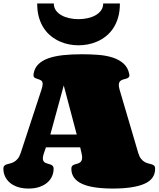

<svg xmlns="http://www.w3.org/2000/svg" viewBox="-24 -1092 919 1112"><path d="M267.6 -313H420.4L345.2 -597.2ZM141.6 0Q105.5 0 78.1 -9.3Q50.8 -18.6 32.5 -34.4Q14.2 -50.3 4.9 -71Q-4.4 -91.8 -4.4 -115.2Q-4.4 -127 1 -132.1Q6.3 -137.2 15.1 -140.1Q23.9 -143.1 34.9 -145.5Q45.9 -147.9 57.1 -154.3Q68.4 -160.6 78.6 -172.6Q88.9 -184.6 96.2 -207L216.3 -573.2Q219.7 -583.5 221.4 -591.3Q223.1 -599.1 223.1 -605Q223.1 -620.1 214.8 -625.5Q206.5 -630.9 196.5 -633.8Q186.5 -636.7 178.2 -640.9Q169.9 -645 169.9 -657.7Q169.9 -661.1 170.4 -663.1Q175.3 -696.8 197.3 -719Q219.2 -741.2 255.6 -754.2Q292 -767.1 341.3 -772.5Q390.6 -777.8 450.2 -777.8Q500.5 -777.8 546.6 -774.2Q592.8 -770.5 629.9 -758.3Q667 -746.1 691.9 -723.6Q716.8 -701.2 724.6 -663.1Q725.6 -658.2 725.6 -656.2Q725.6 -647.9 720.9 -643.8Q716.3 -639.6 709.5 -637.2Q702.6 -634.8 694.8 -633.1Q687 -631.3 680.2 -627.9Q673.3 -624.5 668.7 -617.9Q664.1 -611.3 664.1 -599.6Q664.1 -589.4 668.5 -573.2L776.4 -207Q782.7 -185.1 792.5 -172.9Q802.2 -160.6 813.2 -154.3Q824.2 -147.9 835.2 -145.5Q846.2 -143.1 855 -140.1Q863.8 -137.2 869.1 -132.1Q874.5 -127 874.5 -115.2Q874.5 -54.2 811.5 -27.1Q748.5 0 629.4 0Q571.8 0 527.1 -6.6Q482.4 -13.2 451.7 -27.1Q420.9 -41 405 -63Q389.2 -85 389.2 -115.2Q389.2 -125.5 393.8 -130.6Q398.4 -135.7 405.3 -138.4Q412.1 -141.1 420.4 -143.1Q428.7 -145 435.5 -148.7Q442.4 -152.3 447 -159.4Q451.7 -166.5 451.7 -179.7Q451.7 -190.9 448.2 -205.1L440.4 -238.8H242.2L230.5 -205.1Q224.1 -186.5 224.1 -174.8Q224.1 -163.6 228.8 -157.5Q233.4 -151.4 240.2 -148.2Q247.1 -145 255.4 -143.1Q263.7 -141.1 270.5 -138.4Q277.3 -135.7 282 -130.4Q286.6 -125 286.6 -115.2Q286.6 -91.8 277.3 -71Q268.1 -50.3 249.8 -34.4Q231.4 -18.6 204.3 -9.3Q177.2 0 141.6 0ZM430.7 -829.6Q404.8 -829.6 377.2 -834.7Q349.6 -839.8 323 -851.6Q296.4 -863.3 272.5 -882.1Q248.5 -900.9 230.5 -927.7Q212.4 -954.6 201.9 -990.2Q191.4 -1025.9 191.4 -1071.8H287.6Q287.6 -1048.8 299.8 -1031.7Q312 -1014.6 332.3 -1003.4Q352.5 -992.2 378.2 -986.6Q403.8 -981 430.7 -981Q457 -981 482.9 -986.6Q508.8 -992.2 528.8 -1003.4Q548.8 -1014.6 561.3 -1031.7Q573.7 -1048.8 573.7 -1071.8H670.4Q670.4 -1025.9 659.9 -990.2Q649.4 -954.6 631.3 -927.7Q613.3 -900.9 589.6 -882.1Q565.9 -863.3 539.1 -851.6Q512.2 -839.8 484.4 -834.7Q456.5 -829.6 430.7 -829.6Z"/></svg>

Font: Corben
Style: Bold
Weight: 700
Designer: vernon adams
Foundry: vernon adams
Version: Version 1.101; ttfautohint (v1.6)